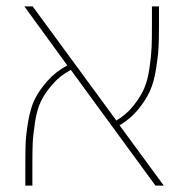

<svg xmlns="http://www.w3.org/2000/svg" viewBox="-20 -579 586 599"><path d="M491 0H465L201 -361Q167 -343 143 -315Q119 -287 107 -261.5Q95 -236 89 -196Q83 -156 82 -131.5Q81 -107 81 -64V0H59V-60Q59 -105 60 -132Q61 -159 68 -200.5Q75 -242 88.5 -269.5Q102 -297 127.5 -326Q153 -355 190 -375L56 -559H82L343 -203Q375 -222 397 -250Q419 -278 430 -303.5Q441 -329 446.5 -368Q452 -407 453 -431Q454 -455 454 -497V-559H476V-500Q476 -457 474.5 -429.5Q473 -402 466.5 -362Q460 -322 447.5 -294.5Q435 -267 411 -237.5Q387 -208 353 -188Z"/></svg>

Font: FiraGO Thin
Style: Regular
Weight: 100
Designer: bBox Type
Foundry: bBox Type GmbH
Version: Version 1.001;PS 001.001;hotconv 1.0.88;makeotf.lib2.5.64775